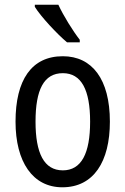

<svg xmlns="http://www.w3.org/2000/svg" viewBox="-20 -786 533 816"><path d="M228 -766H128V-757C153 -716 223 -641 265 -606H319V-617C290 -654 249 -720 228 -766ZM447 -269C447 -450 371 -547 247 -547C114 -547 46 -446 46 -269C46 -98 119 10 245 10C378 10 447 -99 447 -269ZM131 -269C131 -404 166 -475 247 -475C326 -475 363 -404 363 -269C363 -134 326 -62 247 -62C167 -62 131 -135 131 -269Z"/></svg>

Font: Noto Sans Telugu Condensed
Style: Regular
Weight: 400
Width: 3
Designer: Jelle Bosma - Monotype Design Team
Foundry: Monotype Imaging Inc.
Version: Version 2.005